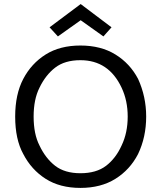

<svg xmlns="http://www.w3.org/2000/svg" viewBox="-20 -920 798 949"><path d="M55 0ZM662.5 -530Q702.5 -442.5 702.5 -343.8Q702.5 -242.5 662.5 -158.8Q622.5 -81.2 550.6 -36.2Q478.8 8.8 377.5 8.8Q276.2 8.8 205.6 -36.2Q135 -81.2 95 -158.8Q55 -231.2 55 -343.8Q55 -453.8 95 -530Q135 -606.2 205.6 -650.6Q276.2 -695 377.5 -695Q478.8 -695 550.6 -650.6Q622.5 -606.2 662.5 -530ZM581.2 -201.2Q611.2 -263.8 611.2 -343.8Q611.2 -422.5 581.2 -486.2Q517.5 -622.5 377.5 -622.5Q300 -622.5 252.5 -585.6Q205 -548.8 175 -486.2Q146.2 -428.8 146.2 -343.8Q146.2 -257.5 175 -201.2Q205 -137.5 252.5 -100.6Q300 -63.8 377.5 -63.8Q456.2 -63.8 504.4 -100.6Q552.5 -137.5 581.2 -201.2ZM491.2 -740 378.8 -820 266.2 -740 225 -785 378.8 -900 531.2 -785Z"/></svg>

Font: Cambay
Style: Regular
Weight: 400
Version: Version 1.180;PS 001.180;hotconv 1.0.70;makeotf.lib2.5.58329